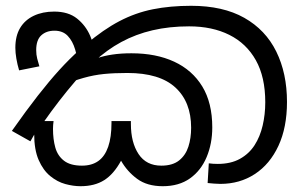

<svg xmlns="http://www.w3.org/2000/svg" viewBox="-20 -632 1047 663"><path d="M542 11Q488 11 453.5 -14.5Q419 -40 398 -77Q373 -31 340 -10Q307 11 258 11Q233 11 205.5 3.5Q178 -4 153.5 -24Q129 -44 113.5 -79.5Q98 -115 98 -170Q98 -181 99.5 -192.5Q101 -204 103 -214H165Q164 -207 163.5 -200.5Q163 -194 163 -187Q163 -151 171 -122.5Q179 -94 201 -77Q223 -60 263 -60Q297 -60 319.5 -76Q342 -92 353.5 -125Q365 -158 365 -208V-214H432V-204Q432 -140 458.5 -100Q485 -60 537 -60Q576 -60 598.5 -78Q621 -96 630.5 -125.5Q640 -155 640 -191Q640 -280 585.5 -330Q531 -380 420 -380Q374 -380 339 -376.5Q304 -373 268.5 -363Q233 -353 186 -334L283 -415Q296 -424 317 -431.5Q338 -439 367.5 -443.5Q397 -448 434 -448Q519 -448 581.5 -419Q644 -390 678.5 -333.5Q713 -277 713 -192Q713 -136 693.5 -89.5Q674 -43 636 -16Q598 11 542 11ZM741 3Q731 3 719 2Q707 1 697 0L701 -68Q708 -67 716 -66.5Q724 -66 732 -66Q777 -66 808.5 -83.5Q840 -101 859 -130.5Q878 -160 887 -198.5Q896 -237 896 -279Q896 -366 863.5 -424Q831 -482 772 -511.5Q713 -541 633 -541Q565 -541 507 -527.5Q449 -514 399 -487Q349 -460 305 -419L294 -410Q267 -383 239.5 -351Q212 -319 184.5 -283.5Q157 -248 129 -208L110 -188L85 -144L21 -180Q71 -251 110.5 -301.5Q150 -352 185 -390.5Q220 -429 256 -461L277 -479Q337 -530 392.5 -559Q448 -588 508 -600Q568 -612 640 -612Q750 -612 823.5 -570.5Q897 -529 934 -454Q971 -379 971 -280Q971 -192 941.5 -128.5Q912 -65 860 -31Q808 3 741 3ZM167 -592Q216 -592 246 -568Q276 -544 291.5 -508Q307 -472 310 -434L252 -398Q248 -432 239.5 -461Q231 -490 214 -508Q197 -526 168 -526Q140 -526 122.5 -510Q105 -494 105 -459Q105 -443 108.5 -429.5Q112 -416 116 -403L46 -389Q40 -409 36.5 -429.5Q33 -450 33 -467Q33 -508 49.5 -535.5Q66 -563 96.5 -577.5Q127 -592 167 -592Z"/></svg>

Font: hexusinhala05
Style: Book
Weight: 400
Designer: Jelle Bosma - Monotype Design Team
Foundry: Monotype Imaging Inc.
Version: Version 2.003